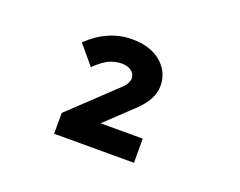

<svg xmlns="http://www.w3.org/2000/svg" viewBox="-68 -823 737 590"><g transform="rotate(20 300.0 -527.5)"><path d="M150 -350V-418L297 -557Q307 -566 311.5 -575Q316 -584 316 -591Q316 -605 304 -614.5Q292 -624 273 -624Q255 -624 235 -616.5Q215 -609 186 -581L134 -643Q166 -674 202 -689.5Q238 -705 276 -705Q337 -705 372 -675Q407 -645 407 -599Q407 -577 395.5 -555.5Q384 -534 361 -512L273 -429H411V-350Z"/></g></svg>

Font: Red Hat Mono
Style: Regular
Weight: 300
Monospace: yes
Designer: Pentagram, MCKL
Foundry: Pentagram, MCKL
Version: Version 1.023